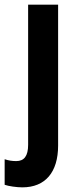

<svg xmlns="http://www.w3.org/2000/svg" viewBox="-60 -566 331 826"><path d="M36 240C135 240 190 175 190 60V-546H61V57C61 105 44 127 10 127C-7 127 -22 125 -40 119V229C-23 235 12 240 36 240Z"/></svg>

Font: Noto Sans Gurmukhi ExtraCondensed
Style: Bold
Weight: 700
Width: 2
Designer: Jelle Bosma - Monotype Design Team
Foundry: Monotype Imaging Inc.
Version: Version 2.004